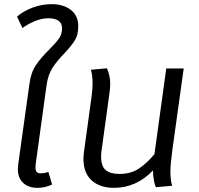

<svg xmlns="http://www.w3.org/2000/svg" viewBox="-20 -893 959 925"><path d="M213 -65 231 -4Q197 12 161 12Q117 12 91.5 -12Q66 -36 66 -79Q66 -87 68 -103L122 -490Q129 -544 153.5 -580Q178 -616 218 -655Q250 -687 264.5 -708Q279 -729 279 -756Q279 -805 213 -805Q181 -805 147.5 -791Q114 -777 88 -758L62 -813Q93 -840 137.5 -856.5Q182 -873 229 -873Q285 -873 321 -845.5Q357 -818 357 -766Q357 -726 341 -699.5Q325 -673 291 -637Q254 -599 232.5 -565.5Q211 -532 204 -480L152 -103Q151 -97 151 -86Q151 -71 157 -64.5Q163 -58 176 -58Q196 -58 213 -65Z M810 -168Q801 -102 801 -66Q801 -28 809 2L731 9Q718 -20 717 -72Q637 12 529 12Q462 12 422 -23.5Q382 -59 382 -128Q382 -145 385 -164L422 -434Q426 -465 426 -493Q426 -528 418 -557L495 -564Q511 -530 511 -488Q511 -469 506 -434L470 -173Q467 -154 467 -139Q467 -92 489.5 -73.5Q512 -55 555 -55Q609 -55 647 -79.5Q685 -104 724 -150L781 -563H865Z"/></svg>

Font: FiraGO Book
Style: Italic
Weight: 350
Italic angle: -8°
Designer: bBox Type GmbH
Foundry: bBox Type GmbH
Version: Version 1.001